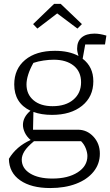

<svg xmlns="http://www.w3.org/2000/svg" viewBox="-20 -746 558 971"><path d="M243 -165Q189 -165 149 -180L147 -90H374Q420 -90 452.5 -55Q485 -20 485 31Q485 83 453 122.5Q421 162 364.5 183.5Q308 205 234 205Q138 205 82 166Q26 127 25 57Q63 -6 135 -38Q115 -55 105.5 -75.5Q96 -96 96 -114Q96 -154 134 -186Q52 -225 52 -319Q52 -397 107 -443Q162 -489 258 -489Q329 -489 377 -463Q370 -484 370 -500Q370 -537 393 -556.5Q416 -576 458 -576Q484 -576 518 -566L511 -521H411L398 -449Q452 -408 452 -335Q452 -257 395 -211Q338 -165 243 -165ZM246 -209Q312 -209 351 -242Q390 -275 390 -330Q390 -384 352.5 -414Q315 -444 252 -444Q228 -444 200.5 -440Q173 -436 149 -428Q131 -396 122.5 -368.5Q114 -341 114 -319Q114 -269 149.5 -239Q185 -209 246 -209ZM90 61Q90 105 132 131Q174 157 245 157Q324 157 373 125.5Q422 94 422 43Q422 26 414 5Q406 -16 390 -32H152Q117 -3 103.5 19Q90 41 90 61ZM287 -726.4 394.3 -624.1 371.6 -601.5 269.3 -678.2 169 -601.5 147.4 -624.1 253.6 -726.4Z"/></svg>

Font: Piazzolla Light
Style: Regular
Weight: 300
Designer: Juan Pablo del Peral
Foundry: Huerta Tipografica
Version: Version 1.330